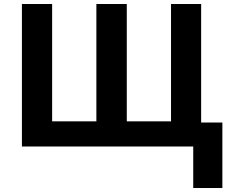

<svg xmlns="http://www.w3.org/2000/svg" viewBox="-20 -734 1154 962"><path d="M1094.2 -120.1V208H948.2V0H89.8V-713.9H241.2V-126H462.9V-713.9H615.2V-126H836.9V-713.9H987.8V-120.1Z"/></svg>

Font: Wonky
Style: Regular
Weight: 400
Designer: Monotype Design Team
Foundry: Monotype Imaging Inc.
Version: Version 3.000